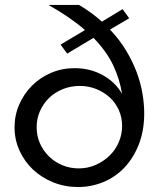

<svg xmlns="http://www.w3.org/2000/svg" viewBox="-20 -750 646 780"><path d="M39.1 -232.9Q39.1 -281.7 58.1 -325.4Q77.1 -369.1 110.1 -402.1Q143.1 -435.1 187.5 -454.1Q231.9 -473.1 283.2 -473.1Q346.2 -473.1 397.7 -444.6Q449.2 -416 476.1 -368.2Q466.3 -428.2 440.2 -484.1Q414.1 -540 359.9 -596.2L252.9 -532.2L226.1 -568.8L325.2 -627.9Q266.1 -679.7 176.8 -730H300.8Q351.6 -700.2 394 -662.1L478 -712.9L504.9 -675.8L426.8 -629.9Q465.8 -588.9 492.4 -544.4Q519 -500 535.4 -456.1Q551.8 -412.1 558.8 -369.6Q565.9 -327.1 565.9 -290Q565.9 -220.2 544.4 -164.6Q522.9 -108.9 486.1 -69.8Q449.2 -30.8 400.1 -10.5Q351.1 9.8 296.9 9.8Q243.7 9.8 196.8 -9Q149.9 -27.8 115 -60.3Q80.1 -92.8 59.6 -137.5Q39.1 -182.1 39.1 -232.9ZM128.9 -232.9Q128.9 -197.8 142.3 -167.5Q155.8 -137.2 179 -114.5Q202.1 -91.8 233.2 -78.9Q264.2 -65.9 299.8 -65.9Q336.9 -65.9 368.9 -80.1Q400.9 -94.2 425 -117.7Q449.2 -141.1 462.6 -172.6Q476.1 -204.1 476.1 -238.8Q476.1 -272.9 462.6 -303Q449.2 -333 425.5 -354.5Q401.9 -376 370.8 -388.4Q339.8 -400.9 304.2 -400.9Q267.1 -400.9 235.1 -387.9Q203.1 -375 179.4 -352.1Q155.8 -329.1 142.3 -298.6Q128.9 -268.1 128.9 -232.9Z"/></svg>

Font: Raleway Medium
Style: Regular
Weight: 500
Designer: Matt McInerney, Pablo Impallari, Rodrigo Fuenzalida
Foundry: Matt McInerney, Pablo Impallari, Rodrigo Fuenzalida
Version: Version 3.000g; ttfautohint (v1.5) -l 8 -r 28 -G 28 -x 14 -D